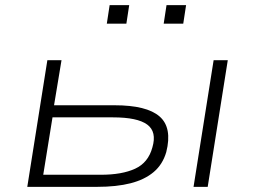

<svg xmlns="http://www.w3.org/2000/svg" viewBox="-20 -726 990 746"><path d="M86 0 164 -492H219L190 -317H425Q550 -317 600 -273.5Q650 -230 626 -135Q612 -87 577 -57.5Q542 -28 487.5 -14Q433 0 357 0ZM148 -47H372Q454 -47 505 -70.5Q556 -94 572 -153Q590 -214 552 -242Q514 -270 419 -270H184ZM732 0 810 -492H865L787 0ZM616 -634 627 -706H703L692 -634ZM395 -634 406 -706H482L471 -634Z"/></svg>

Font: Nunito Sans 7pt Expanded ExtraLight
Style: Italic
Weight: 250
Width: 7
Italic angle: -9°
Designer: Vernon Adams
Foundry: Vernon Adams
Version: Version 3.101;gftools[0.9.27]